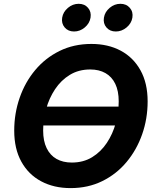

<svg xmlns="http://www.w3.org/2000/svg" viewBox="-20 -965 809 995"><path d="M644 -412.6 633.3 -314.9H162.6L173.3 -412.6ZM345.7 9.8Q259.3 9.8 193.4 -25.4Q127.4 -60.5 90.6 -127.2Q53.7 -193.8 53.7 -288.1Q53.7 -377 81.8 -458Q109.9 -539.1 162.4 -601.8Q214.8 -664.6 288.6 -700.9Q362.3 -737.3 453.6 -737.3Q540 -737.3 605.5 -702.4Q670.9 -667.5 708 -600.8Q745.1 -534.2 745.1 -439.5Q745.1 -350.1 716.8 -269.3Q688.5 -188.5 636 -125.5Q583.5 -62.5 510 -26.4Q436.5 9.8 345.7 9.8ZM352.1 -122.6Q412.1 -122.6 457.5 -150.4Q502.9 -178.2 533.7 -224.6Q564.5 -271 579.8 -327.1Q595.2 -383.3 595.2 -439.5Q595.2 -493.7 577.4 -530.5Q559.6 -567.4 526.4 -586.2Q493.2 -605 447.8 -605Q387.7 -605 342 -577.1Q296.4 -549.3 265.4 -502.7Q234.4 -456.1 219 -400.1Q203.6 -344.2 203.6 -288.6Q203.6 -234.4 221.7 -197.3Q239.7 -160.2 272.9 -141.4Q306.2 -122.6 352.1 -122.6ZM580.1 -801.8Q549.3 -801.8 531.5 -822.8Q513.7 -843.8 518.6 -873.5Q523.4 -903.3 548.3 -924.3Q573.2 -945.3 604 -945.3Q634.8 -945.3 652.8 -924.3Q670.9 -903.3 666 -873.5Q661.1 -843.8 636 -822.8Q610.8 -801.8 580.1 -801.8ZM363.8 -801.8Q333 -801.8 315.2 -822.8Q297.4 -843.8 302.2 -873.5Q307.1 -903.3 332 -924.3Q356.9 -945.3 387.7 -945.3Q418.5 -945.3 436.3 -924.3Q454.1 -903.3 449.2 -873.5Q444.3 -843.8 419.4 -822.8Q394.5 -801.8 363.8 -801.8Z"/></svg>

Font: Inter 16pt
Style: Bold Italic
Weight: 700
Italic angle: -9.3988°
Version: Version 4.001;git-66647c0bb